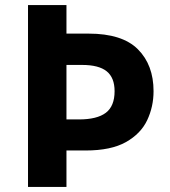

<svg xmlns="http://www.w3.org/2000/svg" viewBox="-20 -734 668 754"><path d="M583 -376Q583 -315 558 -262Q533 -209 474.5 -176Q416 -143 316 -143H241V0H90V-714H241V-602H328Q460 -602 521.5 -540.5Q583 -479 583 -376ZM290 -265Q361 -265 395.5 -291Q430 -317 430 -376Q430 -429 399 -454Q368 -479 302 -479H241V-265Z"/></svg>

Font: Noto Sans Sinhala UI
Style: Bold
Weight: 700
Designer: Jelle Bosma - Monotype Design Team
Foundry: Monotype Imaging Inc.
Version: Version 2.006; ttfautohint (v1.8.4.7-5d5b)